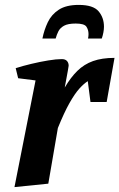

<svg xmlns="http://www.w3.org/2000/svg" viewBox="-20 -753 487 783"><path d="M39 10 125 -425 54 -434 44 -475Q72 -484 107.5 -492.5Q143 -501 176.5 -506.5Q210 -512 232 -512Q246 -512 253 -504.5Q260 -497 260 -485Q260 -482 256.5 -463.5Q253 -445 249.5 -425.5Q246 -406 244 -396Q268 -437 295.5 -464Q323 -491 359.5 -504Q396 -517 447 -517L415 -337H349L338 -422Q322 -412 303.5 -391.5Q285 -371 263.5 -333Q242 -295 216 -231L177 -4ZM153 -596Q160 -631 175 -662.5Q190 -694 220 -713.5Q250 -733 301 -733Q360 -733 382 -707Q404 -681 404 -644Q404 -633 401.5 -620Q399 -607 395 -596H339Q340 -600 340.5 -605Q341 -610 341 -614Q341 -631 332.5 -644Q324 -657 289 -657Q257 -657 241 -648Q225 -639 218 -625Q211 -611 207 -596Z"/></svg>

Font: Manuale
Style: Bold Italic
Weight: 700
Italic angle: -11°
Version: Version 1.002